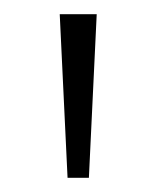

<svg xmlns="http://www.w3.org/2000/svg" viewBox="-20 -726 220 270"><path d="M64 -706H116L105 -476H75Z"/></svg>

Font: Lineal Thin
Style: Regular
Weight: 200
Designer: Created by Frank Adebiaye with contributions from Anton Moglia & Ariel Martín Pérez
Created by Frank ADEBIAYE with FontF
Foundry: Velvetyne Type Foundry
Version: Version 2.000;Glyphs 3.2 (3227)